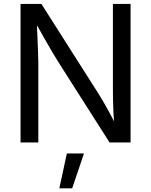

<svg xmlns="http://www.w3.org/2000/svg" viewBox="-20 -748 793 1008"><path d="M87.9 0V-727.5H197.3L493.2 -262.2Q504.9 -244.1 521.5 -215.8Q538.1 -187.5 557.4 -151.9Q576.7 -116.2 595.2 -75.7H582Q577.6 -117.7 575.7 -156Q573.7 -194.3 573.2 -226.6Q572.8 -258.8 572.8 -281.2V-727.5H665.5V0H555.2L291.5 -414.1Q273.4 -442.9 255.1 -473.4Q236.8 -503.9 213.4 -545.7Q189.9 -587.4 155.3 -648.9H172.4Q174.8 -594.7 176.8 -548.8Q178.7 -502.9 179.9 -468.8Q181.2 -434.6 181.2 -415V0ZM291.5 240.7 331.1 57.6H420.9L358.9 240.7Z"/></svg>

Font: Inter Variable
Style: Regular
Weight: 400
Designer: Rasmus Andersson
Foundry: rsms
Version: Version 4.001;git-9221beed3